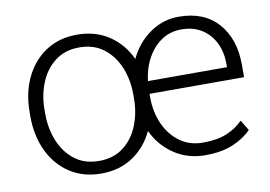

<svg xmlns="http://www.w3.org/2000/svg" viewBox="-64 -637 1051 746"><g transform="rotate(-10 462.0 -264.0)"><path d="M46.4 -256.3V-272Q46.4 -349.1 75.2 -409.2Q104 -469.2 156.2 -503.7Q208.5 -538.1 279.3 -538.1Q352.5 -538.1 405.8 -502.2Q459 -466.3 486.8 -405.8Q515.6 -466.8 567.6 -502.7Q619.6 -538.6 681.6 -538.1Q780.3 -538.1 835.4 -476.3Q890.6 -414.6 890.6 -312.5V-262.7H517.6V-249Q517.6 -191.4 538.8 -143.8Q560.1 -96.2 598.6 -68.1Q637.2 -40 689.5 -40Q747.1 -40 784.9 -56.2Q822.8 -72.3 848.1 -98.6L873 -57.6Q846.2 -29.3 801.3 -9.8Q756.3 9.8 689.5 9.8Q621.6 9.8 568.1 -25.9Q514.6 -61.5 486.3 -121.6Q458.5 -61.5 405.5 -25.9Q352.5 9.8 280.3 9.8Q209 9.8 156.5 -24.7Q104 -59.1 75.2 -119.4Q46.4 -179.7 46.4 -256.3ZM681.6 -487.8Q638.2 -487.8 604 -464.8Q569.8 -441.9 547.9 -402.1Q525.9 -362.3 520 -312.5H832V-327.1Q832 -371.6 814.5 -408Q796.9 -444.3 763.4 -466.1Q730 -487.8 681.6 -487.8ZM105 -272V-256.3Q105 -198.7 125 -149.4Q145 -100.1 184.1 -70.1Q223.1 -40 280.3 -40Q337.4 -40 376.5 -70.1Q415.5 -100.1 435.3 -149.4Q455.1 -198.7 455.1 -256.3V-272Q455.1 -329.1 435.1 -378.2Q415 -427.2 376 -457.5Q336.9 -487.8 279.3 -487.8Q222.7 -487.8 183.6 -457.5Q144.5 -427.2 124.8 -378.2Q105 -329.1 105 -272Z"/></g></svg>

Font: Vazirmatn RD UI ExtraLight
Style: Regular
Weight: 200
Designer: Saber Rastikerdar
Foundry: Saber Rastikerdar
Version: Version 33.003